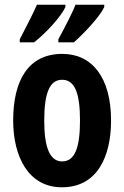

<svg xmlns="http://www.w3.org/2000/svg" viewBox="-20 -786 528 816"><path d="M423 -756V-766H301C291 -739 261 -680 228 -619V-606H294C337 -644 405 -716 423 -756ZM258 -756V-766H137C125 -738 97 -682 64 -619V-606H125C179 -649 238 -714 258 -756ZM452 -274C452 -457 371 -557 245 -557C98 -557 36 -441 36 -274C36 -120 101 10 243 10C395 10 452 -123 452 -274ZM168 -273C168 -391 191 -447 244 -447C298 -447 320 -390 320 -274C320 -158 298 -100 244 -100C192 -100 168 -159 168 -273Z"/></svg>

Font: Noto Sans Thai Looped ExtraCondensed
Style: Bold
Weight: 700
Width: 2
Designer: Sasikarn Vongin, Ben Mitchell
Foundry: The Fontpad Ltd
Version: Version 1.001